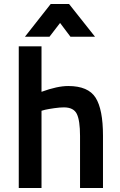

<svg xmlns="http://www.w3.org/2000/svg" viewBox="-20 -942 602 962"><path d="M188 0H74V-710H188V-482Q267 -511 322 -511Q422 -511 459 -452.5Q496 -394 496 -262V0H381V-261Q381 -338 365 -371Q349 -404 300 -404Q280 -404 252 -400Q224 -396 206 -392L188 -387ZM105 -758 234 -922H326L456 -758H333L281 -827L228 -758Z"/></svg>

Font: TitilliumText22L Rg
Style: Bold
Weight: 700
Designer: Campivisivi
Foundry: Campivisivi
Version: 1.000